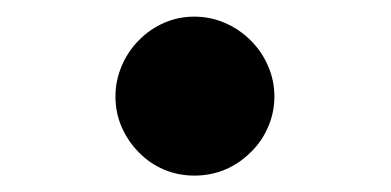

<svg xmlns="http://www.w3.org/2000/svg" viewBox="-20 -384 474 233"><path d="M148.4 -199.2Q135.3 -212.4 127.7 -229.7Q120.1 -247.1 120.1 -267.1Q120.1 -286.1 127.7 -304Q135.3 -321.8 148.4 -335Q161.6 -348.6 179 -356.2Q196.3 -363.8 215.8 -363.8Q235.4 -363.8 252.9 -356.2Q270.5 -348.6 284.2 -335Q297.9 -321.3 305.4 -303.7Q313 -286.1 313 -267.1Q313 -247.6 305.4 -230Q297.9 -212.4 284.2 -199.2Q270.5 -185.5 253.2 -178.2Q235.8 -170.9 215.8 -170.9Q196.3 -170.9 179 -178.2Q161.6 -185.5 148.4 -199.2Z"/></svg>

Font: Pattaya
Style: Regular
Weight: 400
Designer: Pablo Impallari / Thai characters Designed by Thanarat Vachiruckul and Suppakit Chalermlarp
Foundry: Pablo Impallari
Version: Version 1.007;September 16, 2023;FontCreator 15.0.0.2934 64-